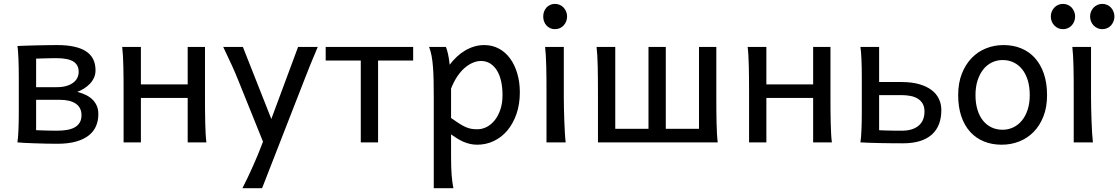

<svg xmlns="http://www.w3.org/2000/svg" viewBox="-20 -743 5836 1002"><path d="M168.5 -63.5Q173.3 -63.5 185.8 -63Q198.2 -62.5 213.9 -62Q229.5 -61.5 246.8 -61.3Q264.2 -61 278.3 -61Q305.7 -61 329.1 -64.9Q352.5 -68.8 369.4 -78.1Q386.2 -87.4 395.8 -103Q405.3 -118.7 405.3 -141.6Q405.3 -181.2 376 -201.7Q346.7 -222.2 290.5 -222.2H168.5ZM493.2 -146.5Q493.2 -113.8 481.4 -85.7Q469.7 -57.6 444.1 -36.9Q418.5 -16.1 377.4 -4.4Q336.4 7.3 278.3 7.3Q252.4 7.3 221.4 6.6Q190.4 5.9 161.1 4.9Q131.8 3.9 107.7 2.7Q83.5 1.5 70.8 0Q72.8 -10.3 74 -26.4Q75.2 -42.5 76.2 -63Q77.1 -83.5 77.6 -107.2Q78.1 -130.9 78.1 -156.2V-341.8Q78.1 -366.7 77.6 -391.4Q77.1 -416 76.2 -437.3Q75.2 -458.5 74 -475.6Q72.8 -492.7 70.8 -502.9Q82 -503.4 107.7 -504.4Q133.3 -505.4 164.1 -506.1Q194.8 -506.8 225.8 -507.3Q256.8 -507.8 278.3 -507.8Q377.9 -507.8 428.2 -475.6Q478.5 -443.4 478.5 -376Q478.5 -354.5 470.2 -336.7Q461.9 -318.8 448.2 -304.9Q434.6 -291 417.7 -280.5Q400.9 -270 383.3 -263.7Q402.8 -258.3 422.4 -250Q441.9 -241.7 457.8 -228Q473.6 -214.4 483.4 -194.6Q493.2 -174.8 493.2 -146.5ZM168.5 -288.1H275.9Q305.2 -288.1 326.7 -294.4Q348.1 -300.8 362.5 -311.8Q377 -322.8 383.8 -337.4Q390.6 -352.1 390.6 -368.7Q390.6 -404.3 362.8 -421.9Q335 -439.5 273.4 -439.5Q263.7 -439.5 248 -439.2Q232.4 -439 216.6 -438.5Q200.7 -438 187.3 -437.7Q173.8 -437.5 168.5 -437Z M625 -258.8Q625 -294.4 624.8 -329.1Q624.5 -363.8 623.8 -394.8Q623 -425.8 621.6 -452.4Q620.1 -479 617.7 -498H715.3V-302.7H959.5V-498H1049.8V-239.3Q1049.8 -203.6 1050 -168.9Q1050.3 -134.3 1051 -103Q1051.8 -71.8 1053.2 -45.4Q1054.7 -19 1057.1 0H959.5V-231.9H715.3V0H625Z M1347.7 239.3H1245.1Q1258.8 212.9 1272.7 183.6Q1286.6 154.3 1300 124.3Q1313.5 94.2 1325.7 64.7Q1337.9 35.2 1348.1 7.8L1352.5 -3.9L1223.1 -324.7Q1210 -357.9 1191.2 -399.4Q1172.4 -440.9 1145 -498H1247.6L1396 -122.1L1535.6 -498H1638.2Q1613.8 -441.4 1597.4 -400.1Q1581.1 -358.9 1567.9 -325.2Z M2136.2 -427.2H1953.1V0H1862.8V-427.2H1679.7V-498H2136.2Z M2334 -127Q2358.9 -109.4 2377.2 -97.9Q2395.5 -86.4 2410.6 -79.8Q2425.8 -73.2 2439.7 -70.8Q2453.6 -68.4 2470.7 -68.4Q2496.6 -68.4 2520.3 -80.6Q2543.9 -92.8 2562.3 -116Q2580.6 -139.2 2591.6 -172.1Q2602.5 -205.1 2602.5 -246.6Q2602.5 -287.1 2595 -320.1Q2587.4 -353 2572.8 -376.2Q2558.1 -399.4 2537.4 -412.1Q2516.6 -424.8 2490.2 -424.8Q2469.2 -424.8 2447.3 -415.5Q2425.3 -406.2 2404.5 -388.2Q2383.8 -370.1 2365.7 -343Q2347.7 -315.9 2334 -280.8ZM2243.7 -236.8Q2243.7 -282.2 2242.9 -321Q2242.2 -359.9 2239.7 -392.3Q2237.3 -424.8 2232.4 -451.2Q2227.5 -477.5 2219.2 -498H2307.1Q2312.5 -485.4 2317.9 -462.2Q2323.2 -439 2326.7 -405.3Q2343.8 -427.7 2364 -446.8Q2384.3 -465.8 2407 -479.2Q2429.7 -492.7 2454.8 -500.2Q2480 -507.8 2507.3 -507.8Q2548.8 -507.8 2583.3 -489.5Q2617.7 -471.2 2641.8 -438.2Q2666 -405.3 2679.4 -360.1Q2692.9 -314.9 2692.9 -261.2Q2692.9 -198.7 2675.3 -148.2Q2657.7 -97.7 2627.7 -62Q2597.7 -26.4 2557.1 -7.1Q2516.6 12.2 2470.7 12.2Q2451.2 12.2 2433.8 8.3Q2416.5 4.4 2400.1 -2.4Q2383.8 -9.3 2367.7 -19.3Q2351.6 -29.3 2334 -41.5V73.2Q2334 102.5 2334.7 126.2Q2335.4 149.9 2336.9 169.9Q2338.4 189.9 2340.8 206.8Q2343.3 223.6 2346.2 239.3H2243.7Z M2814.9 -656.7Q2814.9 -670.4 2819.3 -682.4Q2823.7 -694.3 2831.8 -703.4Q2839.8 -712.4 2851.1 -717.5Q2862.3 -722.7 2876 -722.7Q2889.6 -722.7 2901.4 -717.5Q2913.1 -712.4 2921.4 -703.4Q2929.7 -694.3 2934.6 -682.4Q2939.5 -670.4 2939.5 -656.7Q2939.5 -643.1 2934.6 -631.1Q2929.7 -619.1 2921.4 -610.1Q2913.1 -601.1 2901.4 -595.9Q2889.6 -590.8 2876 -590.8Q2862.3 -590.8 2851.1 -595.9Q2839.8 -601.1 2831.8 -610.1Q2823.7 -619.1 2819.3 -631.1Q2814.9 -643.1 2814.9 -656.7ZM2922.4 -231.9Q2922.4 -208.5 2923.1 -176.5Q2923.8 -144.5 2925 -111.8Q2926.3 -79.1 2928 -49.3Q2929.7 -19.5 2932.1 0H2832V-258.8Q2832 -294.4 2831.8 -329.1Q2831.5 -363.8 2830.8 -394.8Q2830.1 -425.8 2828.6 -452.4Q2827.1 -479 2824.7 -498H2922.4Z M3100.6 0V-258.8Q3100.6 -294.4 3100.3 -329.1Q3100.1 -363.8 3099.4 -394.8Q3098.6 -425.8 3097.2 -452.4Q3095.7 -479 3093.3 -498H3190.9V-70.8H3364.3V-498H3454.6V-70.8H3627.9V-498H3718.3V-239.3Q3718.3 -203.6 3718.5 -168.9Q3718.8 -134.3 3719.5 -103Q3720.2 -71.8 3721.7 -45.4Q3723.1 -19 3725.6 0Z M3889.2 -258.8Q3889.2 -294.4 3888.9 -329.1Q3888.7 -363.8 3887.9 -394.8Q3887.2 -425.8 3885.7 -452.4Q3884.3 -479 3881.8 -498H3979.5V-302.7H4223.6V-498H4314V-239.3Q4314 -203.6 4314.2 -168.9Q4314.5 -134.3 4315.2 -103Q4315.9 -71.8 4317.4 -45.4Q4318.8 -19 4321.3 0H4223.6V-231.9H3979.5V0H3889.2Z M4477.5 -342.3Q4477.5 -367.2 4477.1 -390.9Q4476.6 -414.6 4475.6 -435.1Q4474.6 -455.6 4473.4 -471.7Q4472.2 -487.8 4470.2 -498H4567.9V-314.9H4685.1Q4737.3 -314.9 4776.1 -304Q4814.9 -293 4840.8 -273.7Q4866.7 -254.4 4879.6 -227.5Q4892.6 -200.7 4892.6 -168.5Q4892.6 -127.4 4880.4 -95.5Q4868.2 -63.5 4843.3 -41Q4818.4 -18.6 4780.8 -6.8Q4743.2 4.9 4692.4 4.9Q4666.5 4.9 4636 4.6Q4605.5 4.4 4575.4 3.7Q4545.4 2.9 4517.8 2.2Q4490.2 1.5 4470.2 0Q4472.2 -10.3 4473.4 -26.4Q4474.6 -42.5 4475.6 -63Q4476.6 -83.5 4477.1 -107.2Q4477.5 -130.9 4477.5 -156.2ZM4567.9 -63.5Q4580.1 -62.5 4595 -62.3Q4609.9 -62 4625.7 -61.5Q4641.6 -61 4657.2 -61H4687.5Q4742.7 -61 4773.7 -86.9Q4804.7 -112.8 4804.7 -161.1Q4804.7 -185.5 4795.2 -201.9Q4785.6 -218.3 4769.3 -228.3Q4752.9 -238.3 4731.2 -242.4Q4709.5 -246.6 4685.1 -246.6H4567.9Z M5070.8 -246.6Q5070.8 -204.1 5081.1 -170.4Q5091.3 -136.7 5110.1 -113.5Q5128.9 -90.3 5154.8 -78.1Q5180.7 -65.9 5212.4 -65.9Q5241.7 -65.9 5267.6 -78.1Q5293.5 -90.3 5312.7 -113.5Q5332 -136.7 5343 -170.4Q5354 -204.1 5354 -246.6Q5354 -289.6 5343.8 -323.5Q5333.5 -357.4 5314.7 -381.1Q5295.9 -404.8 5269.8 -417.2Q5243.7 -429.7 5212.4 -429.7Q5182.6 -429.7 5156.7 -417.2Q5130.9 -404.8 5111.8 -381.1Q5092.8 -357.4 5081.8 -323.5Q5070.8 -289.6 5070.8 -246.6ZM4980.5 -246.6Q4980.5 -309.6 4999.5 -358.2Q5018.6 -406.7 5050.8 -440.2Q5083 -473.6 5126 -490.7Q5168.9 -507.8 5217.3 -507.8Q5267.6 -507.8 5309.3 -490.7Q5351.1 -473.6 5381.1 -440.2Q5411.1 -406.7 5427.7 -358.2Q5444.3 -309.6 5444.3 -246.6Q5444.3 -183.6 5425.3 -135.3Q5406.2 -86.9 5374 -54.2Q5341.8 -21.5 5298.8 -4.6Q5255.9 12.2 5207.5 12.2Q5157.2 12.2 5115.5 -4.6Q5073.7 -21.5 5043.7 -54.2Q5013.7 -86.9 4997.1 -135.3Q4980.5 -183.6 4980.5 -246.6Z M5673.8 -231.9Q5673.8 -208.5 5674.6 -176.5Q5675.3 -144.5 5676.5 -111.8Q5677.7 -79.1 5679.4 -49.3Q5681.2 -19.5 5683.6 0H5583.5V-258.8Q5583.5 -294.4 5583.3 -329.1Q5583 -363.8 5582.3 -394.8Q5581.5 -425.8 5580.1 -452.4Q5578.6 -479 5576.2 -498H5673.8ZM5463.9 -656.7Q5463.9 -670.4 5468.8 -682.4Q5473.6 -694.3 5482.2 -703.4Q5490.7 -712.4 5502.2 -717.5Q5513.7 -722.7 5527.3 -722.7Q5541 -722.7 5552.7 -717.5Q5564.5 -712.4 5572.8 -703.4Q5581.1 -694.3 5585.9 -682.4Q5590.8 -670.4 5590.8 -656.7Q5590.8 -643.1 5585.9 -631.1Q5581.1 -619.1 5572.8 -610.1Q5564.5 -601.1 5552.7 -595.9Q5541 -590.8 5527.3 -590.8Q5513.7 -590.8 5502.2 -595.9Q5490.7 -601.1 5482.2 -610.1Q5473.6 -619.1 5468.8 -631.1Q5463.9 -643.1 5463.9 -656.7ZM5668.9 -656.7Q5668.9 -670.4 5673.8 -682.4Q5678.7 -694.3 5687.3 -703.4Q5695.8 -712.4 5707.3 -717.5Q5718.8 -722.7 5732.4 -722.7Q5746.1 -722.7 5757.8 -717.5Q5769.5 -712.4 5777.8 -703.4Q5786.1 -694.3 5791 -682.4Q5795.9 -670.4 5795.9 -656.7Q5795.9 -643.1 5791 -631.1Q5786.1 -619.1 5777.8 -610.1Q5769.5 -601.1 5757.8 -595.9Q5746.1 -590.8 5732.4 -590.8Q5718.8 -590.8 5707.3 -595.9Q5695.8 -601.1 5687.3 -610.1Q5678.7 -619.1 5673.8 -631.1Q5668.9 -643.1 5668.9 -656.7Z"/></svg>

Font: Andika
Style: Regular
Weight: 400
Designer: Victor Gaultney, Annie Olsen, Julie Remington, Don Collingsworth, Eric Hays
Foundry: SIL International
Version: Version 1.001